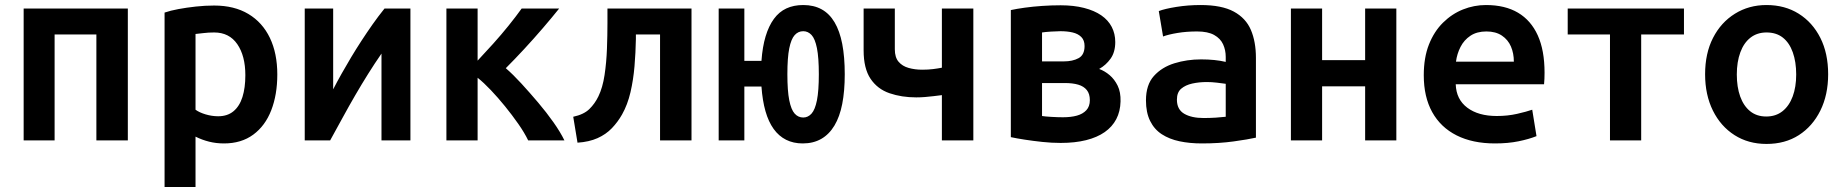

<svg xmlns="http://www.w3.org/2000/svg" viewBox="-20 -558 7320 763"><path d="M74 0V-524H488V0H363V-421H197V0Z M634 185V-508Q657 -516 689.5 -522Q722 -528 758.5 -532Q795 -536 831 -536Q911 -536 967 -502.5Q1023 -469 1052.5 -407.5Q1082 -346 1082 -262Q1082 -182 1058 -120Q1034 -58 986.5 -23Q939 12 870 12Q839 12 811 5Q783 -2 757 -15V185ZM847 -96Q884 -96 908 -116Q932 -136 943.5 -172.5Q955 -209 955 -259Q955 -336 923 -382.5Q891 -429 831 -429Q808 -429 788.5 -426.5Q769 -424 757 -423V-122Q772 -111 797 -103.5Q822 -96 847 -96Z M1191 0V-524H1304V-203Q1320 -234 1338 -266Q1356 -298 1375.5 -330.5Q1395 -363 1416.5 -396Q1438 -429 1460.5 -461Q1483 -493 1508 -524H1611V0H1496V-345Q1469 -306 1443 -264.5Q1417 -223 1392 -180Q1367 -137 1342.5 -92Q1318 -47 1292 0Z M1754 0V-524H1878V-317Q1909 -350 1940.5 -385Q1972 -420 2001 -456Q2030 -492 2053 -524H2202Q2174 -489 2137.5 -446.5Q2101 -404 2063 -363Q2025 -322 1990 -287Q2019 -262 2052 -226Q2085 -190 2118.5 -150.5Q2152 -111 2179.5 -72Q2207 -33 2223 0H2079Q2064 -31 2039.5 -66Q2015 -101 1987 -135.5Q1959 -170 1930.5 -200Q1902 -230 1878 -249V0Z M2275 9 2258 -94Q2300 -103 2322 -124.5Q2344 -146 2358 -175Q2375 -210 2382.5 -260Q2390 -310 2392 -364.5Q2394 -419 2394 -466V-524H2728V0H2603V-421H2507V-403Q2506 -349 2501.5 -295Q2497 -241 2485.5 -191.5Q2474 -142 2452 -103Q2435 -73 2411.5 -48.5Q2388 -24 2354.5 -9Q2321 6 2275 9Z M3170 12Q3133 12 3104 -2.5Q3075 -17 3054.5 -45.5Q3034 -74 3022 -116Q3010 -158 3006 -214H2938V0H2836V-524H2938V-316H3006Q3010 -372 3022.5 -413.5Q3035 -455 3055.5 -483Q3076 -511 3105 -524.5Q3134 -538 3172 -538Q3214 -538 3245 -521Q3276 -504 3296.5 -469.5Q3317 -435 3327 -383.5Q3337 -332 3337 -263Q3337 -196 3327 -145Q3317 -94 3296 -59Q3275 -24 3243.5 -6Q3212 12 3170 12ZM3172 -91Q3191 -91 3205 -106.5Q3219 -122 3226.5 -159.5Q3234 -197 3234 -263Q3234 -329 3226.5 -366.5Q3219 -404 3205 -419Q3191 -434 3172 -434Q3152 -434 3138 -418.5Q3124 -403 3116.5 -366Q3109 -329 3109 -263Q3109 -197 3116.5 -159.5Q3124 -122 3138 -106.5Q3152 -91 3172 -91Z M3723 0V-180Q3708 -178 3691 -176Q3674 -174 3656.5 -172.5Q3639 -171 3621 -171Q3563 -171 3515 -187.5Q3467 -204 3439.5 -245Q3412 -286 3412 -358V-524H3536V-362Q3536 -330 3551 -312.5Q3566 -295 3591 -288Q3616 -281 3645 -281Q3669 -281 3688.5 -283.5Q3708 -286 3723 -289V-524H3848V0Z M4195 10Q4159 10 4122 6Q4085 2 4052.5 -3Q4020 -8 3997 -13V-518Q4020 -523 4052.5 -527.5Q4085 -532 4122 -534.5Q4159 -537 4195 -537Q4247 -537 4288 -526.5Q4329 -516 4356.5 -497Q4384 -478 4398 -451Q4412 -424 4412 -391Q4412 -351 4393.5 -325Q4375 -299 4348 -284Q4370 -276 4389.5 -259.5Q4409 -243 4421.5 -217.5Q4434 -192 4433 -155Q4432 -115 4416 -84.5Q4400 -54 4370 -33Q4340 -12 4296 -1Q4252 10 4195 10ZM4204 -92Q4236 -92 4259.5 -98.5Q4283 -105 4297 -120Q4311 -135 4311 -160Q4311 -185 4299 -200Q4287 -215 4265 -221.5Q4243 -228 4212 -228H4121V-97Q4132 -95 4158.5 -93.5Q4185 -92 4204 -92ZM4121 -314H4207Q4243 -314 4266.5 -327Q4290 -340 4290 -375Q4290 -398 4277 -411Q4264 -424 4242.5 -429Q4221 -434 4194 -434Q4180 -434 4157 -432.5Q4134 -431 4121 -429Z M4756 12Q4708 12 4667.5 3.5Q4627 -5 4597 -24.5Q4567 -44 4550.5 -77.5Q4534 -111 4534 -159Q4534 -221 4565.5 -256Q4597 -291 4647 -306.5Q4697 -322 4753 -322Q4781 -322 4805.5 -319.5Q4830 -317 4851 -312V-332Q4851 -359 4840.5 -382Q4830 -405 4805 -419Q4780 -433 4737 -433Q4695 -433 4659 -427Q4623 -421 4602 -413L4585 -514Q4608 -523 4654.5 -530.5Q4701 -538 4751 -538Q4835 -538 4883 -512Q4931 -486 4951 -439Q4971 -392 4971 -328V-11Q4940 -4 4882.5 4Q4825 12 4756 12ZM4763 -89Q4788 -89 4811.5 -90.5Q4835 -92 4851 -94V-225Q4837 -227 4816 -229.5Q4795 -232 4776 -232Q4745 -232 4718 -226Q4691 -220 4674 -205.5Q4657 -191 4657 -162Q4657 -123 4686 -106Q4715 -89 4763 -89Z M5110 0V-524H5234V-319H5405V-524H5529V0H5405V-215H5234V0Z M5921 12Q5832 12 5768.5 -20Q5705 -52 5671.5 -112.5Q5638 -173 5638 -259Q5638 -329 5658.5 -381Q5679 -433 5714.5 -468Q5750 -503 5794 -520.5Q5838 -538 5885 -538Q5961 -538 6012.5 -507.5Q6064 -477 6091 -417.5Q6118 -358 6118 -269Q6118 -258 6117.5 -245Q6117 -232 6116 -223H5765Q5767 -163 5811 -130Q5855 -97 5928 -97Q5971 -97 6008.5 -105.5Q6046 -114 6069 -122L6086 -17Q6056 -5 6014.5 3.5Q5973 12 5921 12ZM5766 -313H5996Q5996 -346 5984.5 -373Q5973 -400 5948.5 -416.5Q5924 -433 5887 -433Q5849 -433 5823.5 -416Q5798 -399 5784 -371.5Q5770 -344 5766 -313Z M6378 0V-421H6210V-524H6672V-421H6502V0Z M7000 14Q6928 14 6873 -21Q6818 -56 6787 -118.5Q6756 -181 6756 -263Q6756 -346 6787.5 -407.5Q6819 -469 6874.5 -503.5Q6930 -538 7000 -538Q7073 -538 7128 -503.5Q7183 -469 7214 -407.5Q7245 -346 7245 -263Q7245 -181 7214 -118.5Q7183 -56 7128.5 -21Q7074 14 7000 14ZM6999 -95Q7037 -95 7063.5 -116Q7090 -137 7104 -174.5Q7118 -212 7118 -262Q7118 -312 7104.5 -350Q7091 -388 7065 -408.5Q7039 -429 7000 -429Q6963 -429 6936.5 -408.5Q6910 -388 6896 -350Q6882 -312 6882 -262Q6882 -212 6895.5 -174.5Q6909 -137 6935 -116Q6961 -95 6999 -95Z"/></svg>

Font: Ubuntu Sans Mono SemiBold
Style: Regular
Weight: 600
Monospace: yes
Designer: Dalton Maag Ltd
Foundry: Dalton Maag Ltd
Version: Version 1.006